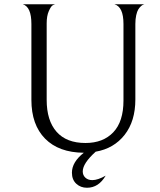

<svg xmlns="http://www.w3.org/2000/svg" viewBox="-20 -708 752 905"><path d="M519 -688H661Q658 -687 654 -685.5Q650 -684 643.5 -678Q637 -672 631.5 -663Q626 -654 622 -636Q618 -618 618 -595V-239Q618 -137 567.5 -72.5Q517 -8 431 7Q370 62 370 100Q370 118 382.5 129.5Q395 141 415 141Q441 141 478 120Q445 177 390 177Q360 177 339.5 158Q319 139 319 106Q319 56 375 12Q257 11 192.5 -54.5Q128 -120 128 -237V-595Q128 -676 87 -688H241Q235 -687 227.5 -682.5Q220 -678 210 -655.5Q200 -633 200 -598V-237Q200 -140 246.5 -87Q293 -34 383 -34Q466 -34 514 -84.5Q562 -135 562 -234V-595Q562 -676 519 -688Z"/></svg>

Font: Bellefair
Style: Regular
Weight: 400
Designer: Nick Shinn, Liron Lavi Turkenic
Foundry: Shinntype
Version: Version 1.003;PS 001.003;hotconv 1.0.88;makeotf.lib2.5.64775